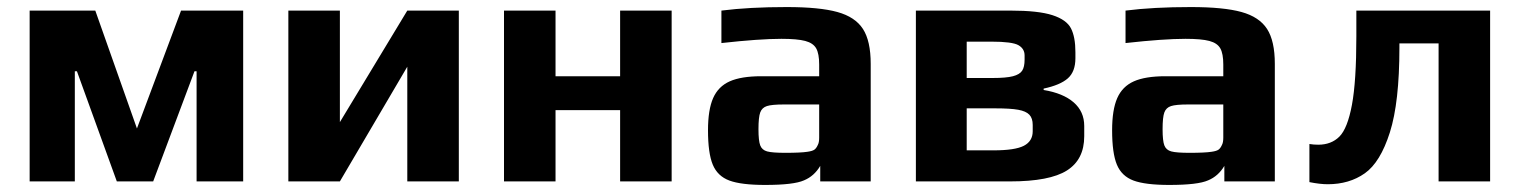

<svg xmlns="http://www.w3.org/2000/svg" viewBox="-20 -514 4306 544"><path d="M64 -484H250L368 -150L493 -484H669V0H537V-312H531L414 0H311L198 -312H192V0H64Z M797 -484H943V-168L1134 -484H1280V0H1134V-325L943 0H797Z M1408 -484H1554V-298H1737V-484H1883V0H1737V-202H1554V0H1408Z M1986 -145Q1986 -203 2000.5 -236Q2015 -269 2047.5 -283.5Q2080 -298 2137 -298H2301V-331Q2301 -362 2292.5 -377Q2284 -392 2261.5 -398Q2239 -404 2194 -404Q2132 -404 2024 -392V-484Q2103 -494 2209 -494Q2302 -494 2352.5 -480Q2403 -466 2425 -432Q2447 -398 2447 -333V0H2304V-44Q2287 -15 2258 -3Q2229 10 2148 10Q2080 10 2046.5 -2.5Q2013 -15 1999.5 -47.5Q1986 -80 1986 -145ZM2268 -84Q2282 -86 2287.5 -90Q2293 -94 2297 -103Q2301 -110 2301 -124V-218H2201Q2167 -218 2153 -213.5Q2139 -209 2134 -195.5Q2129 -182 2129 -148Q2129 -115 2134 -102Q2139 -89 2153.5 -85Q2168 -81 2205 -81Q2249 -81 2268 -84Z M2575 -484H2843Q2922 -484 2962 -471Q3002 -458 3014.5 -433.5Q3027 -409 3027 -366V-349Q3027 -311 3005.5 -292Q2984 -273 2937 -263V-259Q2992 -250 3022 -224Q3052 -198 3052 -157V-128Q3052 -62 3003 -31Q2954 0 2842 0H2575ZM2792 -293Q2831 -293 2850 -298Q2869 -303 2876 -313.5Q2883 -324 2883 -345V-357Q2883 -376 2865.5 -386Q2848 -396 2789 -396H2719V-293ZM2795 -88Q2856 -88 2881 -101Q2906 -114 2906 -142V-160Q2906 -179 2896.5 -189Q2887 -199 2865 -203Q2843 -207 2800 -207H2719V-88Z M3131 -145Q3131 -203 3145.5 -236Q3160 -269 3192.5 -283.5Q3225 -298 3282 -298H3446V-331Q3446 -362 3437.5 -377Q3429 -392 3406.5 -398Q3384 -404 3339 -404Q3277 -404 3169 -392V-484Q3248 -494 3354 -494Q3447 -494 3497.5 -480Q3548 -466 3570 -432Q3592 -398 3592 -333V0H3449V-44Q3432 -15 3403 -3Q3374 10 3293 10Q3225 10 3191.5 -2.5Q3158 -15 3144.5 -47.5Q3131 -80 3131 -145ZM3413 -84Q3427 -86 3432.5 -90Q3438 -94 3442 -103Q3446 -110 3446 -124V-218H3346Q3312 -218 3298 -213.5Q3284 -209 3279 -195.5Q3274 -182 3274 -148Q3274 -115 3279 -102Q3284 -89 3298.5 -85Q3313 -81 3350 -81Q3394 -81 3413 -84Z M3690 2V-106Q3702 -104 3715 -104Q3752 -104 3775 -127Q3798 -150 3810.5 -217Q3823 -284 3823 -411V-484H4202V0H4056V-391H3945V-379Q3945 -224 3918 -139Q3891 -54 3847 -23Q3803 8 3742 8Q3720 8 3690 2Z"/></svg>

Font: Play
Style: Bold
Weight: 700
Designer: Jonas Hecksher (Cyrillic expansion: Cyreal)
Foundry: Jonas Hecksher, Playtype, e-types AS
Version: Version 2.101; ttfautohint (v1.5.65-e2d9)